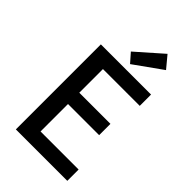

<svg xmlns="http://www.w3.org/2000/svg" viewBox="-289 -1081 1177 1177"><g transform="rotate(45 300.0 -492.5)"><path d="M97 0H543V-98H213V-336H483V-434H213V-639H532V-737H97ZM309 -778 491 -908 427 -985 258 -836Z"/></g></svg>

Font: Noto Sans HK Medium
Style: Regular
Weight: 500
Designer: Ryoko NISHIZUKA 西塚涼子 (kana, bopomofo & ideographs); Paul D. Hunt (Latin, Greek & Cyrillic); Sandoll Communications 산돌커뮤니
Foundry: Adobe
Version: Version 2.002;hotconv 1.0.116;makeotfexe 2.5.65601